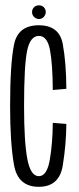

<svg xmlns="http://www.w3.org/2000/svg" viewBox="-20 -699 298 722"><path d="M126 3.5Q203 3.5 216 -76.5Q229 -156.5 229.5 -233L178.5 -237Q178 -162.5 167.5 -99.5Q157 -36.5 126 -36.5Q95 -36.5 82.8 -101Q70.5 -165.5 70.5 -299.5Q70.5 -454.5 82.2 -509.2Q94 -564 126 -564Q158 -564 168 -510.8Q178 -457.5 178.5 -360.5L229.5 -365Q229 -463 216 -533.5Q203 -604 126 -604Q47.5 -604 32.8 -531.5Q18 -459 18 -299.5Q18 -160 32.8 -78.2Q47.5 3.5 126 3.5ZM126.5 -627.5Q137.5 -627.5 144.8 -635.5Q152 -643.5 152 -653.5Q152 -664.5 144.8 -671.8Q137.5 -679 126.5 -679Q115.5 -679 108 -671.8Q100.5 -664.5 100.5 -653.5Q100.5 -642.5 108.5 -635Q116.5 -627.5 126.5 -627.5Z"/></svg>

Font: Anybody ExtraCondensed Light
Style: Regular
Weight: 300
Width: 2
Version: Version 1.113;gftools[0.9.25]